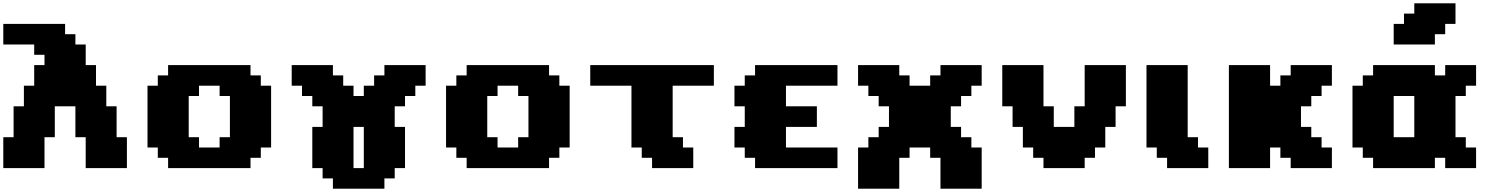

<svg xmlns="http://www.w3.org/2000/svg" viewBox="-20 -1020 9102 1165"><path d="M500 0H750V-187.5H687.5V-375H625V-500H562.5V-625H500V-750H437.5V-812.5H375V-875H0V-750H187.5V-687.5H250V-625H187.5V-500H125V-375H62.5V-187.5H0V0H250V-187.5H312.5V-375H437.5V-187.5H500Z M1000 0H1500V-62.5H1562.5V-125H1625V-500H1562.5V-562.5H1500V-625H1000V-562.5H937.5V-500H875V-125H937.5V-62.5H1000ZM1312.5 -125H1187.5V-187.5H1125V-437.5H1187.5V-500H1312.5V-437.5H1375V-187.5H1312.5Z M2000 125H2312.5V62.5H2375V0H2437.5V-250H2375V-375H2437.5V-437.5H2500V-500H2562.5V-625H2312.5V-562.5H2250V-500H2187.5V-437.5H2125V-500H2062.5V-562.5H2000V-625H1750V-500H1812.5V-437.5H1875V-375H1937.5V-250H1875V0H1937.5V62.5H2000ZM2187.5 0H2125V-250H2187.5Z M2811.5 0H3311.5V-62.5H3374V-125H3436.5V-500H3374V-562.5H3311.5V-625H2811.5V-562.5H2749V-500H2686.5V-125H2749V-62.5H2811.5ZM3124 -125H2999V-187.5H2936.5V-437.5H2999V-500H3124V-437.5H3186.5V-187.5H3124Z M3936.5 0H4186.5V-125H4124V-187.5H4061.5V-500H4311.5V-625H3561.5V-500H3811.5V-125H3874V-62.5H3936.5Z M4561.5 0H5061.5V-125H4749V-250H4936.5V-375H4749V-500H5061.5V-625H4561.5V-562.5H4499V-500H4436.5V-375H4499V-250H4436.5V-125H4499V-62.5H4561.5Z M5686.5 125H5936.5V-125H5874V-187.5H5811.5V-250H5749V-375H5811.5V-437.5H5874V-500H5936.5V-625H5686.5V-562.5H5624V-500H5499V-562.5H5436.5V-625H5186.5V-500H5249V-437.5H5311.5V-375H5374V-250H5311.5V-187.5H5249V-125H5186.5V125H5436.5V-62.5H5499V-125H5624V-62.5H5686.5Z M6311.5 0H6561.5V-62.5H6624V-125H6686.5V-250H6749V-375H6811.5V-625H6561.5V-375H6499V-250H6374V-375H6311.5V-625H6061.5V-375H6124V-250H6186.5V-125H6249V-62.5H6311.5Z M7061.5 0H7311.5V-125H7249V-187.5H7186.5V-625H6936.5V-125H6999V-62.5H7061.5Z M7811.5 0H8061.5V-125H7999V-187.5H7936.5V-250H7874V-375H7936.5V-437.5H7999V-500H8061.5V-625H7811.5V-562.5H7749V-500H7686.5V-625H7436.5V0H7686.5V-125H7749V-62.5H7811.5Z M8749 0H8936.5V-125H8874V-187.5H8811.5V-437.5H8874V-500H8936.5V-625H8749V-562.5H8686.5V-625H8311.5V-562.5H8249V-500H8186.5V-125H8249V-62.5H8311.5V0H8686.5V-62.5H8749ZM8561.5 -187.5H8436.5V-437.5H8561.5ZM8436.5 -750H8686.5V-812.5H8749V-875H8811.5V-1000H8561.5V-937.5H8499V-875H8436.5Z"/></svg>

Font: Faithful 32x
Style: Bold
Weight: 400
Foundry: Faithful Resource Pack
Version: Version 1.0; January 27, 2023